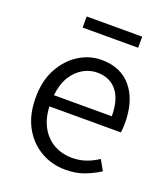

<svg xmlns="http://www.w3.org/2000/svg" viewBox="-125 -744 741 845"><g transform="rotate(20 246.0 -321.0)"><path d="M277 12Q214 12 161.5 -18.5Q109 -49 78 -105.5Q47 -162 47 -242Q47 -321 78 -378Q109 -435 158.5 -466Q208 -497 264 -497Q355 -497 405 -436Q455 -375 455 -270Q455 -244 452 -226H117Q120 -167 143.5 -127Q167 -87 204.5 -67Q242 -47 286 -47Q322 -47 352 -57.5Q382 -68 409 -86L436 -38Q405 -18 366.5 -3Q328 12 277 12ZM265 -438Q232 -438 201 -421Q170 -404 147.5 -369Q125 -334 119 -279H390Q390 -357 357 -397.5Q324 -438 265 -438ZM136 -602V-654H396V-602Z"/></g></svg>

Font: Assistant
Style: Regular
Weight: 400
Designer: Hebrew By Ben Nathan, Latin by Paul Hunt
Version: Version 3.000